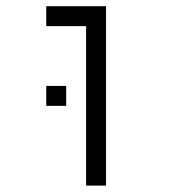

<svg xmlns="http://www.w3.org/2000/svg" viewBox="-20 -582 540 602"><path d="M187.5 -250V-312.5H125V-250ZM250 -500Q250 -500 250 0H312.5V-562.5H125V-500Z"/></svg>

Font: BFUnifontExMono
Style: Regular
Weight: 500
Version: Version 15.0.06